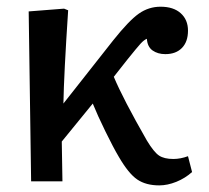

<svg xmlns="http://www.w3.org/2000/svg" viewBox="-20 -543 627 575"><path d="M457 12.2Q417 12.2 391.1 -5.4Q365.2 -22.9 335.9 -73.2Q319.3 -101.1 295.7 -149.4Q272 -197.8 257.8 -232.9L165 -119.1L167 0H73.2L65.9 -508.8L171.9 -517.1L184.1 -512.2Q171.4 -319.3 169.9 -232.9L318.8 -421.9Q366.2 -481.4 395.8 -502.2Q425.3 -522.9 460.9 -522.9Q499.5 -522.9 521.2 -503.4Q543 -483.9 543 -451.2Q543 -418 524.9 -399.4Q506.8 -380.9 475.1 -380.9Q452.6 -380.9 437 -391.8Q421.4 -402.8 419.9 -426.8Q411.6 -423.8 401.1 -412.4Q390.6 -400.9 360.8 -363.8L320.8 -313Q348.6 -246.6 419.9 -122.1Q440.9 -87.4 456.3 -77.1Q471.7 -66.9 499 -66.9Q520.5 -66.9 543 -75.2L555.2 -27.8Q534.7 -9.3 508.1 1.5Q481.4 12.2 457 12.2Z"/></svg>

Font: Literata Book Medium
Style: Regular
Weight: 500
Designer: Latin by Veronika Burian and Jose Scaglione. Greek by Irene Vlachou. Cyrillic by Vera Evstafieva
Foundry: TypeTogether
Version: Version 2.003;PS 002.003;hotconv 1.0.88;makeotf.lib2.5.64775